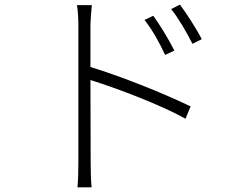

<svg xmlns="http://www.w3.org/2000/svg" viewBox="-20 -773 1040 828"><path d="M718 -734C750 -694 786 -632 810 -584L850 -604C826 -652 780 -721 756 -753ZM370 -657C370 -680 373 -724 376 -751H312C317 -723 318 -681 318 -657V-72C318 -36 317 7 314 35H375C372 7 371 -37 371 -72L370 -428C482 -393 671 -322 780 -261L802 -314C687 -370 502 -444 370 -484ZM732 -555C708 -603 665 -673 641 -705L603 -687C635 -648 671 -583 692 -536Z"/></svg>

Font: Spoqa Han Sans Neo Light
Style: Regular
Weight: 300
Designer: [Spoqa Han Sans Neo] Dong-huui Kim  Younghwa Kang  Yujin Lee  [Noto Sans] Ryoko NISHIZUKA  (kana & ideographs); Paul D. 
Foundry: Spoqa (http://www.spoqa-han-sans.com)
Version: Version 1.000